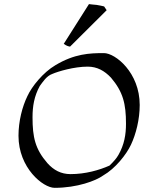

<svg xmlns="http://www.w3.org/2000/svg" viewBox="-20 -902 707 922"><path d="M316.4 -678.2 492.2 -853 480 -871.1C473.1 -873 459 -876 444.3 -878.4L423.3 -880.4C416 -881.3 410.2 -882.3 407.2 -882.3L286.1 -691.4C300.3 -681.2 309.1 -679.2 316.4 -678.2ZM479 -647C410.2 -647 337.9 -644 246.1 -588.9C187 -554.2 132.8 -486.8 111.8 -440.9C86.9 -390.1 68.8 -319.8 68.8 -250C68.8 -95.2 187 0 242.2 0C351.1 0 440.9 -34.2 475.1 -59.1C534.2 -92.8 586.9 -160.2 608.9 -207C632.8 -257.8 650.9 -328.1 650.9 -397.9C650.9 -553.2 534.2 -647 479 -647ZM231 -546.9C258.8 -559.1 335.9 -582 400.9 -582C446.8 -582 481.9 -562 513.2 -528.8C570.8 -460.9 585 -403.8 585 -308.1C585 -255.9 577.1 -208 548.8 -158.2C540 -142.1 523.9 -124 505.9 -106.9C457 -85 390.1 -65.9 318.8 -65.9C272.9 -65.9 237.8 -85 208 -118.2C148.9 -186 136.2 -243.2 136.2 -338.9C136.2 -391.1 144 -439.9 170.9 -488.8C185.1 -507.8 203.1 -537.1 231 -546.9Z"/></svg>

Font: Pierce
Style: Roman
Weight: 500
Version: Version 0.2.0